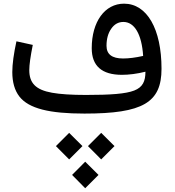

<svg xmlns="http://www.w3.org/2000/svg" viewBox="-20 -604 928 1021"><path d="M518.1 243.7 588.9 172.9 518.1 102.5 447.8 172.9ZM347.7 243.7 418.5 172.9 347.7 102.5 277.3 172.9ZM433.1 397 503.9 326.2 433.1 255.9 363.3 326.2ZM753.4 -222.7C753.4 -171.4 738.8 -140.1 693.8 -122.6C648.9 -105 568.4 -99.1 437 -99.1C360.4 -99.1 300.3 -103 256.8 -110.8C168.9 -126.5 135.7 -163.1 135.7 -231.4C135.7 -259.8 142.1 -304.2 154.3 -365.2L67.4 -384.3C53.2 -319.3 45.4 -263.2 45.4 -220.7C45.4 -166.5 58.1 -123 83 -90.8C133.3 -26.4 243.2 0 429.2 0C740.2 0 838.9 -58.6 838.9 -238.3C838.9 -449.7 761.7 -584.5 639.6 -584.5C537.6 -584.5 467.8 -488.8 467.8 -347.7C467.8 -253.4 521.5 -206.1 628.4 -206.1C665 -206.1 709 -211.4 753.4 -222.7ZM741.2 -306.6C700.2 -297.4 664.6 -293 634.3 -293C575.7 -293 546.4 -315.4 546.4 -360.4C546.4 -397 554.7 -427.7 571.8 -451.7C588.4 -475.6 609.9 -487.3 636.2 -487.3C695.3 -487.3 733.9 -421.4 741.2 -306.6Z"/></svg>

Font: Estedad Medium
Style: Regular
Weight: 500
Designer: Amin Abedi
Version: Version 7.3